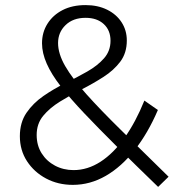

<svg xmlns="http://www.w3.org/2000/svg" viewBox="-20 -723 689 754"><path d="M600 -291Q561 -200 509 -134Q457 -68 395.5 -32.5Q334 3 266 3Q208 3 161 -22Q114 -47 86 -90Q58 -133 58 -188Q58 -242 84 -280Q110 -318 150.5 -346Q191 -374 236.5 -396.5Q282 -419 322.5 -442Q363 -465 388.5 -494Q414 -523 414 -563Q414 -604 387.5 -628.5Q361 -653 316 -653Q267 -653 237.5 -624.5Q208 -596 208 -554Q208 -512 236 -463.5Q264 -415 319 -353.5Q374 -292 455 -212.5Q536 -133 642 -29L601 11Q510 -77 438 -148.5Q366 -220 311 -278Q256 -336 219 -383.5Q182 -431 163.5 -473Q145 -515 145 -553Q145 -596 166.5 -630Q188 -664 226 -683.5Q264 -703 316 -703Q364 -703 400.5 -685Q437 -667 457.5 -635.5Q478 -604 478 -564Q478 -515 452.5 -481Q427 -447 386.5 -421Q346 -395 301 -372Q256 -349 215.5 -324Q175 -299 149.5 -268Q124 -237 124 -193Q124 -152 143.5 -121Q163 -90 196 -72.5Q229 -55 269 -55Q324 -55 375 -88Q426 -121 469.5 -182.5Q513 -244 547 -328Z"/></svg>

Font: Alexandria Light
Style: Regular
Weight: 300
Designer: Mohamed Gaber
Foundry: Kief Type Foundry
Version: Version 5.100